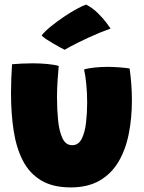

<svg xmlns="http://www.w3.org/2000/svg" viewBox="-20 -785 629 837"><path d="M346.5 -482Q362.5 -487.5 391.8 -490.5Q421 -493.5 448.5 -493.5Q471.5 -493.5 499.2 -491.5Q527 -489.5 545 -486.5Q550 -451.5 552.5 -416.8Q555 -382 555 -348Q555 -269.5 541.2 -200.8Q527.5 -132 496.5 -79.8Q465.5 -27.5 414.2 2.2Q363 32 288.5 32Q210 32 159 1.2Q108 -29.5 79.5 -85Q51 -140.5 39.5 -215.5Q28 -290.5 28 -378.5Q28 -409 29.2 -440.8Q30.5 -472.5 32.5 -505Q49 -506.5 75.2 -507.8Q101.5 -509 123 -509Q154.5 -509 186.2 -506Q218 -503 236 -497.5Q233.5 -470.5 231 -434.2Q228.5 -398 228.5 -359.5Q228.5 -308.5 233.2 -260.8Q238 -213 252.2 -182.5Q266.5 -152 295 -152Q322 -152 336 -179.5Q350 -207 355 -249.8Q360 -292.5 360 -338Q360 -381 356 -420Q352 -459 346.5 -482ZM355.5 -765Q385 -749.5 407.2 -727.2Q429.5 -705 443.8 -686Q458 -667 462 -660.5Q439.5 -652.5 415 -642.5Q390.5 -632.5 366.8 -621.5Q343 -610.5 322.2 -600.2Q301.5 -590 285.8 -581.5Q270 -573 262 -568Q257.5 -570 243.5 -577.5Q229.5 -585 212.8 -594.8Q196 -604.5 181.5 -614.2Q167 -624 161.5 -630.5Q176 -649 202.2 -670.2Q228.5 -691.5 258.2 -711.5Q288 -731.5 314.5 -746Q341 -760.5 355.5 -765Z"/></svg>

Font: Grandstander Thin Black
Style: Regular
Weight: 900
Version: Version 1.200